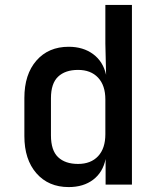

<svg xmlns="http://www.w3.org/2000/svg" viewBox="-20 -750 640 780"><path d="M259 10Q177 10 128 -46Q79 -102 79 -197V-352Q79 -448 128 -504Q177 -560 259 -560Q318 -560 358.5 -530Q399 -500 411 -446L408 -573V-730H516V0H409V-104Q398 -50 358.5 -20Q319 10 259 10ZM297 -84Q349 -84 378.5 -115.5Q408 -147 408 -205V-346Q408 -403 378.5 -434.5Q349 -466 297 -466Q245 -466 216 -438.5Q187 -411 187 -351V-200Q187 -139 216 -111.5Q245 -84 297 -84Z"/></svg>

Font: JetBrains Mono SemiBold
Style: Regular
Weight: 472
Monospace: yes
Designer: Philipp Nurullin, Konstantin Bulenkov
Foundry: JetBrains
Version: Version 2.305; ttfautohint (v1.8.4.7-5d5b)